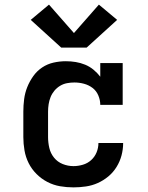

<svg xmlns="http://www.w3.org/2000/svg" viewBox="-20 -803 640 831"><path d="M298 8Q268 8 239.5 3Q211 -2 185 -15.5Q159 -29 138 -50Q117 -71 104 -97Q91 -123 86 -152Q81 -181 81 -210V-320Q81 -347 84.5 -374Q88 -401 98 -426Q108 -451 124 -473.5Q140 -496 162.5 -511Q185 -526 211.5 -532Q238 -538 265 -538Q287 -538 308 -534.5Q329 -531 348.5 -523Q368 -515 384.5 -501.5Q401 -488 414 -471V-530H511V-349H414Q414 -370 405.5 -390Q397 -410 380.5 -422.5Q364 -435 343.5 -440.5Q323 -446 302 -446Q286 -446 270 -443Q254 -440 240 -431.5Q226 -423 215.5 -410.5Q205 -398 199 -383Q193 -368 190.5 -352Q188 -336 188 -320V-210Q188 -186 193.5 -162.5Q199 -139 214 -120.5Q229 -102 251.5 -93Q274 -84 298 -84Q318 -84 338.5 -90Q359 -96 374.5 -110Q390 -124 398 -143.5Q406 -163 406 -184Q406 -184 406 -184Q406 -184 406 -184H513Q513 -184 513 -184Q513 -184 513 -184Q513 -157 506 -130.5Q499 -104 484.5 -80.5Q470 -57 449 -39.5Q428 -22 403.5 -11Q379 0 352 4Q325 8 298 8ZM355 -597H245L113 -717L192 -783L300 -660L408 -783L487 -717Z"/></svg>

Font: Iosevka Curly Slab SmBdEx
Style: Regular
Weight: 600
Width: 7
Monospace: yes
Designer: Belleve Invis
Foundry: Belleve Invis
Version: Version 11.1.0; ttfautohint (v1.8.3)